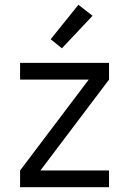

<svg xmlns="http://www.w3.org/2000/svg" viewBox="-20 -783 540 803"><path d="M64 0V-70L351 -450H64V-520H436V-450L149 -70H436V0ZM239 -581 192 -619 308 -763 367 -717Z"/></svg>

Font: Iosevka
Style: Regular
Weight: 400
Monospace: yes
Designer: Belleve Invis
Foundry: Belleve Invis
Version: Version 33.2.3; ttfautohint (v1.8.4)